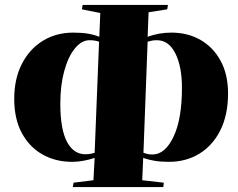

<svg xmlns="http://www.w3.org/2000/svg" viewBox="-20 -763 972 783"><path d="M277 0 280 -18 361 -28 366 -119Q345 -112 321 -107.5Q297 -103 274 -103Q207 -103 153.5 -133Q100 -163 69 -220.5Q38 -278 38 -360Q38 -441 69 -502Q100 -563 154.5 -596.5Q209 -630 279 -630Q314 -630 340 -625.5Q366 -621 385 -613L389 -710L314 -725L317 -743H665L662 -725L586 -713L582 -613Q628 -630 679 -630Q746 -630 798 -600Q850 -570 880 -514.5Q910 -459 910 -382Q910 -295 879 -232.5Q848 -170 793.5 -136.5Q739 -103 669 -103Q635 -103 609 -107.5Q583 -112 564 -119L560 -28L648 -18L646 0ZM328 -134Q349 -134 366 -140L384 -593Q375 -596 366 -597.5Q357 -599 345 -599Q313 -599 285.5 -565.5Q258 -532 242 -473.5Q226 -415 226 -340Q226 -236 253 -185Q280 -134 328 -134ZM565 -140Q573 -137 582 -135Q591 -133 602 -133Q653 -133 687.5 -205Q722 -277 722 -405Q722 -492 695 -545.5Q668 -599 620 -599Q609 -599 600.5 -597.5Q592 -596 582 -593Z"/></svg>

Font: Literata 72pt ExtraBold
Style: Italic
Weight: 800
Italic angle: -2°
Designer: Latin by Veronika Burian and Jose Scaglione. Greek by Irene Vlachou. Cyrillic by Vera Evstafieva
Foundry: TypeTogether
Version: Version 3.002